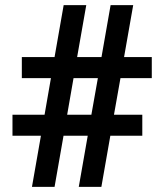

<svg xmlns="http://www.w3.org/2000/svg" viewBox="-20 -731 632 751"><path d="M105 0 140.1 -200.2H28.8V-282.2H154.3L179.2 -425.3H65.4V-507.8H193.4L229 -710.9H317.4L281.7 -507.8H377L412.6 -710.9H501L465.3 -507.8H573.7V-425.3H451.2L425.8 -282.2H536.6V-200.2H411.6L376.5 0H288.1L323.2 -200.2H228.5L193.4 0ZM242.7 -282.2H337.4L362.8 -425.3H267.6Z"/></svg>

Font: Vazirmatn UI FD
Style: Bold
Weight: 700
Designer: Saber Rastikerdar
Foundry: Saber Rastikerdar
Version: Version 33.003